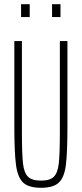

<svg xmlns="http://www.w3.org/2000/svg" viewBox="-20 -883 388 911"><path d="M48 -286V-688H84V-256Q84 -153 89 -108Q94 -63 113 -44.5Q132 -26 175 -26Q217 -26 235.5 -44.5Q254 -63 259 -108Q264 -153 264 -256V-688H300V-286Q300 -158 292.5 -99.5Q285 -41 259 -16.5Q233 8 175 8Q116 8 90 -16.5Q64 -41 56 -99.5Q48 -158 48 -286ZM80 -802V-863H121V-802ZM227 -802V-863H267V-802Z"/></svg>

Font: Saira Ultra Condensed Thin
Style: Regular
Weight: 100
Width: 1
Designer: Hector Gatti with collaboration of the Omnibus-Type team
Foundry: Omnibus-Type
Version: Version 1.001; ttfautohint (v1.8)